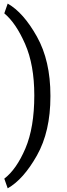

<svg xmlns="http://www.w3.org/2000/svg" viewBox="-20 -822 373 1072"><path d="M23 229.5 4 175.5Q72 123.5 121.8 6.8Q171.5 -110 171.5 -289.5Q171.5 -459.5 120.2 -576.5Q69 -693.5 4 -747.5L23 -802Q111 -752 186.2 -617.5Q261.5 -483 261.5 -288.5V-283.5Q261.5 -87.5 186.2 46Q111 179.5 23 229.5Z"/></svg>

Font: Roberto Sans
Style: Regular
Weight: 400
Designer: Google (font) & Cristiano Sobral (main changes)
Version: Version 1.500; ttfautohint (v1.8.4.7-5d5b-dirty)